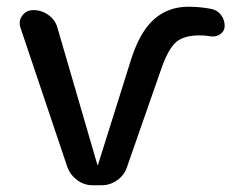

<svg xmlns="http://www.w3.org/2000/svg" viewBox="-20 -550 707 570"><path d="M180 -54 41 -467Q34 -487 46 -503.5Q58 -520 79 -520Q104 -520 124.5 -505Q145 -490 151 -466L269 -61Q269 -60 270 -60Q271 -60 271 -61L369 -373Q395 -455 437 -492.5Q479 -530 539 -530Q572 -530 605 -524Q624 -521 635.5 -506.5Q647 -492 647 -473Q647 -458 634.5 -449Q622 -440 606 -442Q590 -445 573 -445Q527 -445 504 -426Q481 -407 461 -352L357 -54Q349 -30 328 -15Q307 0 281 0H255Q230 0 209.5 -15Q189 -30 180 -54Z"/></svg>

Font: Rounded Mplus 1c Medium
Style: Regular
Weight: 500
Version: Version 1.059.20150529